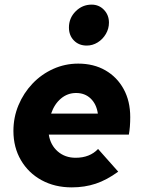

<svg xmlns="http://www.w3.org/2000/svg" viewBox="-20 -799 623 830"><path d="M290 11Q217 11 160 -20Q103 -51 70.5 -106.5Q38 -162 38 -233Q38 -292 60 -344.5Q82 -397 120.5 -437.5Q159 -478 210 -501Q261 -524 318 -524Q385 -524 435.5 -495Q486 -466 514.5 -414Q543 -362 543 -293Q543 -249 537 -217H191Q198 -172 229.5 -144.5Q261 -117 307 -117Q368 -117 404 -155L491 -57Q442 -21 394 -5Q346 11 290 11ZM201 -308H403Q397 -349 372 -373Q347 -397 309 -397Q272 -397 243.5 -373Q215 -349 201 -308ZM355 -602Q321 -602 299.5 -624Q278 -646 278 -680Q278 -721 307 -750Q336 -779 376 -779Q408 -779 429.5 -756.5Q451 -734 451 -701Q451 -675 437.5 -652Q424 -629 402 -615.5Q380 -602 355 -602Z"/></svg>

Font: Red Hat Text
Style: Bold Italic
Weight: 700
Italic angle: -12°
Designer: Pentagram, MCKL
Foundry: Pentagram, MCKL
Version: Version 1.023; ttfautohint (v1.8.3)